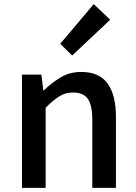

<svg xmlns="http://www.w3.org/2000/svg" viewBox="-20 -914 664 934"><path d="M87 0V-551H181L191 -474H193Q231 -511 275 -537.5Q319 -564 375 -564Q463 -564 503.5 -507.5Q544 -451 544 -346V0H429V-332Q429 -403 407 -433.5Q385 -464 336 -464Q298 -464 268.5 -445.5Q239 -427 202 -390V0ZM331 -644 273 -701 436 -894 516 -818Z"/></svg>

Font: Noto Sans KR Medium
Style: Regular
Weight: 500
Designer: Ryoko NISHIZUKA  (kana, bopomofo & ideographs); Paul D. Hunt (Latin, Greek & Cyrillic); Sandoll Communications , Soo-you
Foundry: Adobe
Version: Version 2.004-H2;hotconv 1.0.118;makeotfexe 2.5.65603